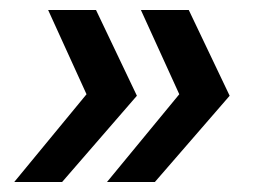

<svg xmlns="http://www.w3.org/2000/svg" viewBox="-20 -452 508 385"><path d="M8.5 -87 153.5 -263 76.5 -432H172.5L254.5 -260L104.5 -87ZM194.5 -87 339.5 -263 262.5 -432H358.5L440.5 -260L290.5 -87Z"/></svg>

Font: Argentum Sans
Style: Italic
Weight: 400
Italic angle: -11.3099°
Designer: Julieta Ulanovsky, Owen Earl, Rasmus Andersson, Cristiano Sobral
Foundry: The Argentum Sans Project Authors
Version: Version 3.131; ttfautohint (v1.8.4.7-5d5b-dirty)